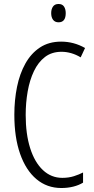

<svg xmlns="http://www.w3.org/2000/svg" viewBox="-20 -934 471 964"><path d="M289 -674Q240 -674 206 -648Q172 -622 150.5 -577Q129 -532 119 -475Q109 -418 109 -357Q109 -261 131.5 -190Q154 -119 195.5 -80Q237 -41 293 -41Q325 -41 351.5 -49.5Q378 -58 397 -68V-17Q376 -4 348 3Q320 10 288 10Q216 10 163 -34.5Q110 -79 81 -161.5Q52 -244 52 -358Q52 -432 65.5 -498Q79 -564 107.5 -615Q136 -666 180.5 -695.5Q225 -725 287 -725Q351 -725 407 -693L385 -646Q362 -660 337.5 -667Q313 -674 289 -674ZM274 -914Q293 -914 301.5 -901Q310 -888 310 -868Q310 -822 274 -822Q256 -822 246.5 -834.5Q237 -847 237 -868Q237 -888 246 -901Q255 -914 274 -914Z"/></svg>

Font: Noto Sans ExtraCondensed Light
Style: Regular
Weight: 300
Width: 2
Designer: Monotype Design Team
Foundry: Monotype Imaging Inc.
Version: Version 2.013; ttfautohint (v1.8.4.7-5d5b)